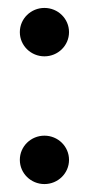

<svg xmlns="http://www.w3.org/2000/svg" viewBox="-20 -464 225 484"><path d="M30 -61C30 -27 58 0 92 0C126 0 154 -27 154 -61C154 -95 126 -122 92 -122C58 -122 30 -95 30 -61ZM30 -383C30 -349 58 -322 92 -322C126 -322 154 -349 154 -383C154 -417 126 -444 92 -444C58 -444 30 -417 30 -383Z"/></svg>

Font: Charger Pro
Style: Nar
Weight: 400
Designer: Jasper
Foundry: Cannot Into Space Fonts
Version: Version 1.09